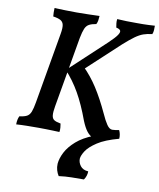

<svg xmlns="http://www.w3.org/2000/svg" viewBox="-98 -756 895 1080"><g transform="rotate(10 349.0 -215.5)"><path d="M312 248Q303 234 298 217Q293 200 294 180Q297 148 315 113.5Q333 79 370 46.5Q407 14 466 -9L467 4Q445 -5 429 -25.5Q413 -46 398 -83Q365 -173 329.5 -235Q294 -297 248 -347L456 -541Q491 -574 503 -592Q515 -610 510 -618.5Q505 -627 486 -631Q484 -642 482.5 -654.5Q481 -667 483 -679Q512 -677 537.5 -676.5Q563 -676 594 -676Q614 -676 630.5 -676Q647 -676 663.5 -677Q680 -678 698 -679Q698 -668 697.5 -654.5Q697 -641 692 -630Q664 -627 642.5 -619.5Q621 -612 596.5 -594.5Q572 -577 534 -543L340 -363L343 -383Q388 -339 425.5 -281Q463 -223 501 -141Q517 -105 532 -83Q547 -61 563 -61Q573 -61 581.5 -62.5Q590 -64 602 -66Q607 -56 609.5 -43.5Q612 -31 611 -18Q533 3 490.5 31Q448 59 431 85Q414 111 412 130Q411 152 425.5 171.5Q440 191 471 193Q471 206 467 218.5Q463 231 455 242Q421 242 385 242.5Q349 243 312 248ZM26 3Q26 -11 28.5 -23.5Q31 -36 36 -45Q63 -48 78 -56Q93 -64 100.5 -83.5Q108 -103 114 -138L184 -542Q190 -576 186.5 -593.5Q183 -611 168.5 -619Q154 -627 126 -631Q125 -642 124.5 -654Q124 -666 125 -679Q154 -678 186 -677Q218 -676 252 -676Q285 -676 317.5 -677Q350 -678 382 -679Q381 -666 379.5 -654Q378 -642 372 -631Q347 -627 332 -619Q317 -611 309 -592.5Q301 -574 294 -538L224 -135Q218 -101 220 -82.5Q222 -64 234.5 -56.5Q247 -49 271 -45Q273 -35 274 -22.5Q275 -10 273 3Q252 2 233 1.5Q214 1 195.5 0.5Q177 0 155 0Q122 0 87.5 0.5Q53 1 26 3Z"/></g></svg>

Font: Vollkorn Medium
Style: Italic
Weight: 500
Italic angle: -11°
Designer: Friedrich Althausen
Foundry: Friedrich Althausen
Version: Version 5.000